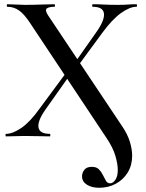

<svg xmlns="http://www.w3.org/2000/svg" viewBox="-20 -645 689 908"><path d="M449 243Q414 243 391 228.5Q368 214 368 189Q368 172 379 158Q390 144 414 144Q436 144 447.5 155.5Q459 167 466.5 182.5Q474 198 481 210Q488 222 501 222Q514 222 525.5 205.5Q537 189 537 159Q537 131 525.5 91.5Q514 52 482 5L123 -535Q95 -578 70 -595.5Q45 -613 15 -613Q12 -613 12 -619Q12 -625 15 -625Q34 -625 56 -623.5Q78 -622 97 -622Q139 -622 175 -623.5Q211 -625 238 -625Q240 -625 240 -619Q240 -613 238 -613Q213 -613 202 -605.5Q191 -598 207 -573L557 -49Q583 -11 594 25Q605 61 605 91Q605 136 584.5 170Q564 204 528.5 223.5Q493 243 449 243ZM9 0Q6 0 6 -6Q6 -12 9 -12Q40 -12 81 -40Q122 -68 167 -131L300 -311L316 -298L195 -127Q157 -73 162 -42.5Q167 -12 216 -12Q218 -12 218 -6Q218 0 216 0Q187 0 162 -1Q137 -2 95 -2Q68 -2 51 -1Q34 0 9 0ZM334 -313 318 -326 437 -495Q476 -551 471.5 -582Q467 -613 418 -613Q416 -613 416 -619Q416 -625 418 -625Q446 -625 471.5 -623.5Q497 -622 539 -622Q567 -622 584 -623.5Q601 -625 625 -625Q628 -625 628 -619Q628 -613 625 -613Q594 -613 552.5 -583.5Q511 -554 464 -490Z"/></svg>

Font: Cormorant SemiBold
Style: Regular
Weight: 600
Designer: Christian Thalmann (Catharsis Fonts)
Foundry: Catharsis Fonts
Version: Version 4.000